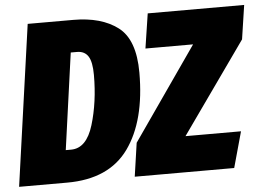

<svg xmlns="http://www.w3.org/2000/svg" viewBox="-60 -761 1134 827"><g transform="rotate(-5 507.0 -348.0)"><path d="M549 -445Q549 -237 464 -118.5Q379 0 198 0H-10L88 -696H285Q406 -696 477.5 -642Q549 -588 549 -445ZM262 -557 204 -140H227Q294 -140 323.5 -237.5Q353 -335 353 -452Q353 -508 337.5 -532.5Q322 -557 289 -557ZM490 0 511 -145 790 -546H584L607 -696H1024L1002 -549L723 -155H963L920 0Z"/></g></svg>

Font: Fira Sans Extra Condensed Black
Style: Italic
Weight: 900
Width: 3
Italic angle: -8°
Designer: Carrois Corporate & Edenspiekermann AG
Foundry: Carrois Corporate GbR & Edenspiekermann AG
Version: Version 4.203